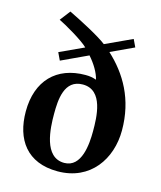

<svg xmlns="http://www.w3.org/2000/svg" viewBox="-114 -833 785 934"><g transform="rotate(15 278.0 -366.5)"><path d="M40 -225C40 -84 110 17 264 17C430 17 516 -113 516 -256C516 -413 449 -525 358 -609L474 -663L456 -701L322 -639C281 -671 178 -724 124 -750L84 -698C116 -683 210 -629 239 -600L118 -544L136 -506L269 -568C299 -534 322 -496 330 -462C312 -468 298 -471 275 -471C130 -471 40 -380 40 -225ZM176 -249C176 -319 181 -423 275 -423C379 -423 381 -286 381 -216C381 -152 373 -31 285 -31C182 -31 176 -176 176 -249Z"/></g></svg>

Font: KpMath
Style: SansBold
Weight: 700
Version: Version 0.66